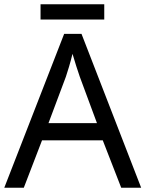

<svg xmlns="http://www.w3.org/2000/svg" viewBox="-20 -875 679 895"><path d="M466 -855H169V-784H466ZM545 0H638L360 -717H279L0 0H91L176 -221H459ZM352 -517 432 -301H206L287 -517C295 -540 308 -583 318 -624C325 -599 346 -533 352 -517Z"/></svg>

Font: Noto Sans Hebrew Droid
Style: Bold
Weight: 700
Designer: Monotype Design Team
Foundry: Monotype Imaging Inc.
Version: Version 1.100